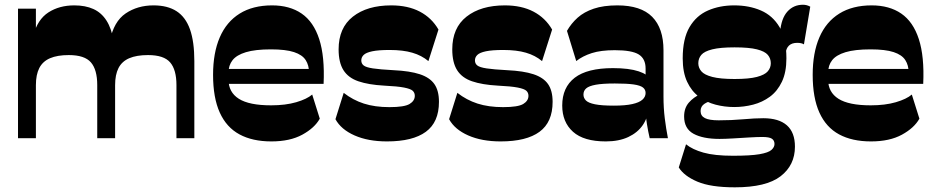

<svg xmlns="http://www.w3.org/2000/svg" viewBox="-20 -591 3991 821"><path d="M57 0V-554H133.5V-426.5L122.2 -438.7Q140.5 -508 187.1 -538Q233.7 -568 297.7 -568Q345 -568 379.2 -552.5Q413.5 -537 435.2 -503.2Q457 -469.5 465.5 -416.2L450 -416.7Q466.5 -499 517.2 -533.5Q568 -568 636.5 -568Q696.5 -568 735.1 -543Q773.7 -518 792.4 -465.4Q811 -412.7 811 -329.5V0H734.5V-227.3Q734.5 -292.8 707.6 -324.1Q680.8 -355.5 613 -355.5Q564 -355.5 532.6 -342Q501.2 -328.5 486.7 -300Q472.2 -271.5 472.2 -227V0H395.8V-227.3Q395.8 -292.8 368.9 -324.1Q342 -355.5 274.2 -355.5Q225.2 -355.5 193.9 -342Q162.5 -328.5 148 -300Q133.5 -271.5 133.5 -227V0Z M1140.3 13.7Q1059.6 13.7 1004 -16.4Q948.4 -46.4 919.8 -109.6Q891.1 -172.9 891.1 -271Q891.1 -365 919.8 -431.4Q948.4 -497.7 1004.9 -532.9Q1061.3 -568 1143.3 -568Q1218.9 -568 1269.9 -532.9Q1320.9 -497.9 1345 -423.6Q1369.1 -349.4 1363.7 -232.3H954.4V-296.3H1328.1L1301.6 -279.1Q1301.6 -311.7 1287.1 -334.1Q1272.6 -356.6 1237.3 -368.2Q1202 -379.9 1138.4 -379.9Q1071.3 -379.9 1031.4 -367.8Q991.6 -355.7 974.4 -333.7Q957.1 -311.7 957.1 -280V-251Q957.1 -196.6 1001.3 -168.6Q1045.4 -140.6 1139.4 -140.6Q1200.9 -140.6 1246.6 -153.9Q1292.4 -167.3 1315 -186.7L1347.4 -83.6Q1325.4 -43.9 1272.7 -15.1Q1220 13.7 1140.3 13.7Z M1634.9 13.7Q1554 13.7 1496.1 -11.9Q1438.3 -37.4 1414.4 -81.3L1449.7 -194Q1488.6 -163.4 1535.9 -148.1Q1583.1 -132.9 1645.3 -132.9Q1709 -132.9 1731.4 -146.4Q1753.7 -159.9 1753.7 -181.4Q1753.7 -194.4 1744.8 -202.8Q1735.9 -211.1 1707.9 -216.6Q1679.9 -222.1 1622.1 -224.9Q1555.6 -228.6 1512.5 -243.4Q1469.4 -258.1 1448.6 -291Q1427.9 -323.9 1427.9 -380Q1427.9 -471.9 1489 -519.9Q1550.1 -568 1652.9 -568Q1724.3 -568 1775.2 -541.3Q1826.1 -514.6 1854.9 -464.6L1811.9 -329.7Q1783 -354 1743.1 -365.6Q1703.3 -377.3 1646 -377.3Q1598.3 -377.3 1571.8 -371.7Q1545.3 -366.1 1535.1 -356.1Q1524.9 -346.1 1524.9 -332.6Q1524.9 -319.1 1535 -311.1Q1545.1 -303 1574.8 -298.5Q1604.4 -294 1662.4 -290.9Q1732.6 -287.6 1775.1 -273.6Q1817.7 -259.6 1837.4 -231.5Q1857 -203.4 1857 -155.6Q1857 -68.4 1800.9 -27.4Q1744.9 13.7 1634.9 13.7Z M2120.9 13.7Q2040 13.7 1982.1 -11.9Q1924.3 -37.4 1900.4 -81.3L1935.7 -194Q1974.6 -163.4 2021.9 -148.1Q2069.1 -132.9 2131.3 -132.9Q2195 -132.9 2217.4 -146.4Q2239.7 -159.9 2239.7 -181.4Q2239.7 -194.4 2230.8 -202.8Q2221.9 -211.1 2193.9 -216.6Q2165.9 -222.1 2108.1 -224.9Q2041.6 -228.6 1998.5 -243.4Q1955.4 -258.1 1934.6 -291Q1913.9 -323.9 1913.9 -380Q1913.9 -471.9 1975 -519.9Q2036.1 -568 2138.9 -568Q2210.3 -568 2261.2 -541.3Q2312.1 -514.6 2340.9 -464.6L2297.9 -329.7Q2269 -354 2229.1 -365.6Q2189.3 -377.3 2132 -377.3Q2084.3 -377.3 2057.8 -371.7Q2031.3 -366.1 2021.1 -356.1Q2010.9 -346.1 2010.9 -332.6Q2010.9 -319.1 2021 -311.1Q2031.1 -303 2060.8 -298.5Q2090.4 -294 2148.4 -290.9Q2218.6 -287.6 2261.1 -273.6Q2303.7 -259.6 2323.4 -231.5Q2343 -203.4 2343 -155.6Q2343 -68.4 2286.9 -27.4Q2230.9 13.7 2120.9 13.7Z M2758.1 0Q2751.6 -27.6 2746.1 -61.7Q2740.6 -95.9 2740.6 -142.3V-298.1Q2740.6 -339.7 2711.4 -358.1Q2682.1 -376.4 2608.7 -376.4Q2549.4 -376.4 2510.4 -363.9Q2471.3 -351.3 2444 -329.9L2404.4 -459Q2422.7 -491 2450 -515.4Q2477.3 -539.9 2518.9 -553.9Q2560.6 -568 2619.9 -568Q2720.4 -568 2768.8 -519.1Q2817.1 -470.1 2817.1 -376.3V-179Q2817.1 -129.3 2822.6 -85.1Q2828.1 -41 2836.1 0ZM2570.4 13.7Q2476.1 13.7 2430.1 -27.6Q2384.1 -69 2384.1 -139.7Q2384.1 -217.4 2437.6 -258.6Q2491.1 -299.7 2601 -299.7Q2669.7 -299.7 2711.3 -285.9Q2752.9 -272 2757.3 -251.3L2751.4 -128.9Q2750.9 -88.7 2728.8 -56.4Q2706.7 -24 2666.6 -5.1Q2626.4 13.7 2570.4 13.7ZM2605.1 -139.3Q2653.7 -139.3 2683.4 -145.9Q2713 -152.4 2726.8 -164.6Q2740.6 -176.9 2740.6 -193.3Q2740.6 -207.9 2729.4 -216.8Q2718.1 -225.7 2689.6 -229.9Q2661 -234 2609.1 -234Q2556.7 -234 2527.6 -228.7Q2498.4 -223.4 2486.6 -213.1Q2474.9 -202.9 2474.9 -186.7Q2474.9 -172.4 2485.2 -161.6Q2495.6 -150.9 2524 -145.1Q2552.4 -139.3 2605.1 -139.3Z M3122.3 210Q3018.8 210 2961.9 185.7Q2905 161.5 2882.5 125L2913.5 26Q2940.8 48.3 2988 61.6Q3035.3 75 3114.3 75Q3189.5 75 3227.6 68.4Q3265.8 61.8 3278.8 50Q3291.8 38.3 3291.8 24.8Q3291.8 9.5 3280.5 2.1Q3269.3 -5.3 3239.7 -5.3Q3219 -5.3 3184.4 -3.3Q3149.7 -1.3 3114.9 0.9Q3080 3 3056.8 3Q2986 3 2945.6 -19Q2905.3 -41 2905.3 -93Q2905.3 -128.7 2925.3 -152Q2945.3 -175.2 2976.5 -189.3L3036.7 -162.3Q3010.5 -159 2993.1 -147.7Q2975.7 -136.5 2975.7 -116.2Q2975.7 -95.5 2994.2 -86Q3012.7 -76.5 3053.5 -76.5Q3107.7 -76.5 3157.9 -81Q3208 -85.5 3244 -85.5Q3310.5 -85.5 3344.9 -55Q3379.2 -24.5 3379.2 36Q3379.2 115.3 3317.9 162.6Q3256.5 210 3122.3 210ZM3119.5 -133.3Q3078.5 -133.3 3039.5 -143.5Q3000.5 -153.8 2968.8 -177.4Q2937 -201 2918.1 -241.5Q2899.3 -282 2899.3 -341.5Q2899.3 -425.5 2928.4 -475Q2957.5 -524.5 3007.5 -546.2Q3057.5 -568 3119.5 -568Q3183.3 -568 3233.6 -546.2Q3284 -524.5 3313.4 -475Q3342.7 -425.5 3342.7 -341.5Q3342.7 -282 3323.5 -241.5Q3304.2 -201 3272.1 -177.4Q3240 -153.8 3200.3 -143.5Q3160.5 -133.3 3119.5 -133.3ZM3121 -253.2Q3183 -253.2 3216.6 -262.1Q3250.3 -271 3263.1 -286.1Q3276 -301.3 3276 -320.5Q3276 -341.3 3263.1 -356.4Q3250.3 -371.5 3216.6 -380Q3183 -388.5 3121 -388.5Q3059.8 -388.5 3025.8 -380Q2991.7 -371.5 2978.9 -356.4Q2966 -341.3 2966 -320.5Q2966 -301.5 2978.9 -286.2Q2991.7 -271 3025.8 -262.1Q3059.8 -253.2 3121 -253.2ZM3339.2 -361.8 3315.5 -452.8Q3320.7 -512.5 3347 -541.6Q3373.2 -570.7 3413.5 -570.7Q3430.2 -570.7 3444.7 -562.5L3417.7 -401.3Q3407.5 -407.8 3389 -407.8Q3343.7 -407.8 3339.2 -361.8Z M3704.3 13.7Q3623.6 13.7 3568 -16.4Q3512.4 -46.4 3483.8 -109.6Q3455.1 -172.9 3455.1 -271Q3455.1 -365 3483.8 -431.4Q3512.4 -497.7 3568.9 -532.9Q3625.3 -568 3707.3 -568Q3782.9 -568 3833.9 -532.9Q3884.9 -497.9 3909 -423.6Q3933.1 -349.4 3927.7 -232.3H3518.4V-296.3H3892.1L3865.6 -279.1Q3865.6 -311.7 3851.1 -334.1Q3836.6 -356.6 3801.3 -368.2Q3766 -379.9 3702.4 -379.9Q3635.3 -379.9 3595.4 -367.8Q3555.6 -355.7 3538.4 -333.7Q3521.1 -311.7 3521.1 -280V-251Q3521.1 -196.6 3565.3 -168.6Q3609.4 -140.6 3703.4 -140.6Q3764.9 -140.6 3810.6 -153.9Q3856.4 -167.3 3879 -186.7L3911.4 -83.6Q3889.4 -43.9 3836.7 -15.1Q3784 13.7 3704.3 13.7Z"/></svg>

Font: Savate ExtraLight
Style: Regular
Weight: 200
Designer: Max Esnée
Foundry: Plomb Type
Version: Version 2.000